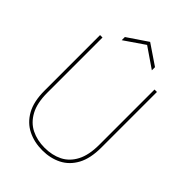

<svg xmlns="http://www.w3.org/2000/svg" viewBox="-254 -991 1117 1117"><g transform="rotate(45 304.5 -433.0)"><path d="M307 12Q241 12 187.5 -14.5Q134 -41 102.5 -97Q71 -153 71 -243V-700H91V-246Q91 -161 119.5 -108.5Q148 -56 196.5 -32Q245 -8 306 -8Q368 -8 416 -32Q464 -56 491.5 -108.5Q519 -161 519 -246V-700H539V-243Q539 -153 508.5 -97Q478 -41 425.5 -14.5Q373 12 307 12ZM181 -768V-794L305 -878L429 -794V-768L305 -853Z"/></g></svg>

Font: DM Sans 16pt Thin
Style: Regular
Weight: 250
Version: Version 4.004;gftools[0.9.30]